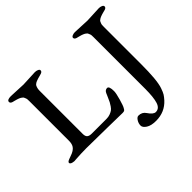

<svg xmlns="http://www.w3.org/2000/svg" viewBox="-173 -825 1252 1252"><g transform="rotate(-45 453.0 -199.0)"><path d="M808 -481V-140Q808 -65 803.5 -14.5Q799 36 789 65Q779 94 771 106.5Q763 119 748 136Q696 193 616 193Q571 193 546.5 177Q522 161 522 143Q522 123 533.5 105Q545 87 558 87Q591 87 608 113Q633 151 655 151Q688 151 700.5 112Q713 73 713 -6V-481Q713 -491 712.5 -498.5Q712 -506 709 -512Q706 -518 704.5 -522.5Q703 -527 697 -531Q691 -535 689 -537Q687 -539 677.5 -542.5Q668 -546 665 -547Q662 -548 648.5 -551.5Q635 -555 631 -556Q615 -561 615 -573Q615 -581 626 -586Q637 -591 650 -591Q670 -591 706.5 -588.5Q743 -586 761 -586Q779 -586 816.5 -588.5Q854 -591 871 -591Q884 -591 895 -586Q906 -581 906 -573Q906 -561 891 -556Q886 -555 873.5 -551.5Q861 -548 857.5 -547Q854 -546 844.5 -542.5Q835 -539 832.5 -537Q830 -535 824 -531Q818 -527 816.5 -522.5Q815 -518 812 -512Q809 -506 808.5 -498.5Q808 -491 808 -481ZM217 -85Q217 -63 227.5 -54Q238 -45 261 -45H395Q414 -45 429 -50.5Q444 -56 453.5 -62.5Q463 -69 473 -83.5Q483 -98 487.5 -107Q492 -116 501 -136.5Q510 -157 514 -166Q523 -185 541 -185Q559 -185 559 -138Q559 -119 546 -73.5Q533 -28 526 -17Q520 -5 515 -1.5Q510 2 498 2Q488 2 358 -0.5Q228 -3 166 -3Q145 -3 118.5 -2Q92 -1 73.5 0.5Q55 2 53 2Q20 -1 20 -15Q20 -22 28 -26.5Q36 -31 52.5 -36.5Q69 -42 75 -45Q100 -56 111 -72.5Q122 -89 122 -117V-482Q122 -491 121.5 -498.5Q121 -506 118 -512.5Q115 -519 113.5 -523Q112 -527 106 -531Q100 -535 98 -537Q96 -539 86.5 -542.5Q77 -546 73.5 -547Q70 -548 57.5 -551.5Q45 -555 40 -556Q24 -561 24 -573Q24 -591 60 -591Q80 -591 116.5 -588.5Q153 -586 171 -586Q189 -586 226.5 -588.5Q264 -591 281 -591Q294 -591 305 -586Q316 -581 316 -573Q316 -561 301 -556Q296 -554 283.5 -551Q271 -548 267 -546.5Q263 -545 254 -542Q245 -539 242 -537Q239 -535 233.5 -531Q228 -527 226 -523Q224 -519 221.5 -512.5Q219 -506 218 -498.5Q217 -491 217 -482Z"/></g></svg>

Font: EB Garamond 08
Style: Regular
Weight: 400
Version: Version 0.016 ; ttfautohint (v1.5)